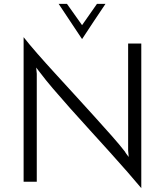

<svg xmlns="http://www.w3.org/2000/svg" viewBox="-20 -939 852 992"><path d="M710 -714V33Q681 -2 638.5 -50.5Q596 -99 546.5 -154Q497 -209 444.5 -266.5Q392 -324 343 -379Q294 -434 253.5 -481.5Q213 -529 187 -564Q184 -568 178 -575.5Q172 -583 167 -590L170 -558V0H102V-747Q131 -710 173 -662Q215 -614 264.5 -560Q314 -506 366 -449Q418 -392 466.5 -338.5Q515 -285 557 -237.5Q599 -190 626 -155Q628 -150 634 -142.5Q640 -135 645 -128L642 -161V-714ZM283 -919H326L404 -809L481 -919H525Q494 -874 464 -828Q434 -782 404 -737Z"/></svg>

Font: Josefin Sans
Style: Regular
Weight: 400
Designer: Santiago Orozco
Foundry: Typemade
Version: Version 1.0